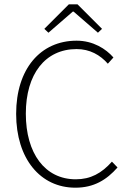

<svg xmlns="http://www.w3.org/2000/svg" viewBox="-20 -860 604 892"><path d="M330 12C416 12 475 -24 526 -82L500 -109C452 -55 401 -27 332 -27C189 -27 100 -147 100 -332C100 -516 190 -632 336 -632C397 -632 445 -605 481 -564L507 -593C472 -633 413 -671 336 -671C168 -671 55 -540 55 -331C55 -122 168 12 330 12ZM205 -708 318 -806H322L435 -708L454 -726L340 -840H300L186 -726Z"/></svg>

Font: Source Sans Pro Light
Style: Regular
Weight: 300
Designer: Paul D. Hunt
Foundry: Adobe Systems Incorporated
Version: Version 3.006;hotconv 1.0.111;makeotfexe 2.5.65597